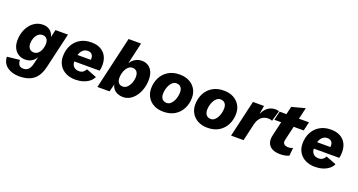

<svg xmlns="http://www.w3.org/2000/svg" viewBox="-70 -1475 4576 2454"><g transform="rotate(20 2218.0 -248.5)"><path d="M210 215Q165.2 215 123.8 203.8Q82.4 192.6 50 169.8Q17.6 147 -1.2 112.7Q-20 78.4 -21 32.4L149.6 14Q151.6 56.2 168.2 80.5Q184.8 104.8 230.4 104.8Q254.6 104.8 275.1 93.7Q295.6 82.6 311.1 57.8Q326.6 33 336 -10L373 -170.4L381.8 -169.8Q366.2 -94.4 321.2 -53.6Q276.2 -12.8 209 -12.8Q159.4 -12.8 119.4 -36.4Q79.4 -60 56.4 -104.4Q33.4 -148.8 33.4 -210.2Q33.4 -269.6 50.6 -323.5Q67.8 -377.4 100 -419.6Q132.2 -461.8 177.2 -485.9Q222.2 -510 278 -510Q317 -510 350.7 -493.2Q384.4 -476.4 405.6 -440.9Q426.8 -405.4 425.8 -350.2L406 -325.4L446.2 -500H616.2L505.8 -24.4Q485.4 64.6 445.6 116.9Q405.8 169.2 347.1 192.1Q288.4 215 210 215ZM284 -135.8Q317.2 -135.8 341.4 -159Q365.6 -182.2 379.1 -218.7Q392.6 -255.2 392.6 -295.6Q392.6 -323.2 383.2 -343.1Q373.8 -363 356.4 -373.8Q339 -384.6 315.4 -384.6Q279 -384.6 253.4 -361.1Q227.8 -337.6 214.4 -302.1Q201 -266.6 201 -229.6Q201 -188 221.9 -161.9Q242.8 -135.8 284 -135.8Z M898.1 9Q824.4 9 768.4 -19.3Q712.4 -47.6 681.3 -98.8Q650.2 -149.9 650.2 -217.7Q650.2 -301.8 684.4 -367.7Q718.7 -433.5 782.3 -471.4Q845.9 -509.4 933.6 -509.4Q1006.8 -509.4 1058.4 -481.8Q1109.9 -454.3 1136.8 -404.3Q1163.7 -354.3 1163.7 -286.4Q1163.7 -266.7 1161.7 -246Q1159.7 -225.4 1153.7 -205.4H760.1L759.7 -296.8H1043.1L995.8 -271.3Q1000.2 -284.6 1001 -294.6Q1001.8 -304.6 1001.8 -313.9Q1001.8 -340 992.8 -356.9Q983.7 -373.9 967.6 -382.6Q951.5 -391.3 929.6 -391.3Q893.9 -391.3 870.3 -374.3Q846.7 -357.4 833 -329.8Q819.4 -302.3 813.8 -270.1Q808.2 -238 808.2 -207.9Q808.2 -175.8 820.4 -153.8Q832.6 -131.7 854.5 -120.2Q876.5 -108.7 905.4 -108.7Q941.1 -108.7 963 -125.5Q984.9 -142.2 996.7 -166.6L1137.1 -112.4Q1119.5 -74.3 1084.5 -47.2Q1049.4 -20.1 1001.8 -5.5Q954.3 9 898.1 9Z M1620.4 -509.2Q1669 -509.2 1706 -486.5Q1743 -463.8 1763.9 -419.4Q1784.8 -375 1784.8 -309.4Q1784.8 -249.4 1767.7 -192.3Q1750.6 -135.2 1719.4 -89.6Q1688.2 -44 1644.4 -17Q1600.6 10 1547.2 10Q1510.8 10 1477.7 -2.3Q1444.6 -14.6 1421.7 -39.9Q1398.8 -65.2 1390.8 -104L1363.6 0H1198.4L1363.2 -712H1533.2L1466 -420Q1490.8 -461 1531.2 -485.1Q1571.6 -509.2 1620.4 -509.2ZM1500 -115.4Q1527 -115.4 1548.5 -131.5Q1570 -147.6 1585.2 -173.3Q1600.4 -199 1608.7 -229.9Q1617 -260.8 1617 -289.8Q1617 -321 1607.6 -341.9Q1598.2 -362.8 1580.5 -373.6Q1562.8 -384.4 1538.6 -384.4Q1511.8 -384.4 1490.2 -368.7Q1468.6 -353 1453.3 -326.8Q1438 -300.6 1430.1 -269Q1422.2 -237.4 1422.2 -205Q1422.2 -164 1442 -139.7Q1461.8 -115.4 1500 -115.4Z M2096.8 9.6Q2020.6 9.6 1965.3 -20Q1910 -49.6 1879.9 -101.1Q1849.8 -152.6 1849.8 -217.2Q1849.8 -298.4 1883.4 -364.7Q1917 -431 1980.7 -470.3Q2044.4 -509.6 2135.4 -509.6Q2212 -509.6 2267.1 -480Q2322.2 -450.4 2352.1 -399.3Q2382 -348.2 2382 -283.2Q2382 -203 2348.6 -136.2Q2315.2 -69.4 2251.5 -29.9Q2187.8 9.6 2096.8 9.6ZM2099.2 -110.4Q2125 -110.4 2146.3 -126.8Q2167.6 -143.2 2183.2 -170.9Q2198.8 -198.6 2207 -231.5Q2215.2 -264.4 2215.2 -297Q2215.2 -326 2205.7 -346.5Q2196.2 -367 2177.8 -378.3Q2159.4 -389.6 2132.4 -389.6Q2106.6 -389.6 2085.1 -373.2Q2063.6 -356.8 2048.2 -329.3Q2032.8 -301.8 2024.4 -268.9Q2016 -236 2016 -203.4Q2016 -175.4 2025.7 -154.2Q2035.4 -133 2054 -121.7Q2072.6 -110.4 2099.2 -110.4Z M2696.8 9.6Q2620.6 9.6 2565.3 -20Q2510 -49.6 2479.9 -101.1Q2449.8 -152.6 2449.8 -217.2Q2449.8 -298.4 2483.4 -364.7Q2517 -431 2580.7 -470.3Q2644.4 -509.6 2735.4 -509.6Q2812 -509.6 2867.1 -480Q2922.2 -450.4 2952.1 -399.3Q2982 -348.2 2982 -283.2Q2982 -203 2948.6 -136.2Q2915.2 -69.4 2851.5 -29.9Q2787.8 9.6 2696.8 9.6ZM2699.2 -110.4Q2725 -110.4 2746.3 -126.8Q2767.6 -143.2 2783.2 -170.9Q2798.8 -198.6 2807 -231.5Q2815.2 -264.4 2815.2 -297Q2815.2 -326 2805.7 -346.5Q2796.2 -367 2777.8 -378.3Q2759.4 -389.6 2732.4 -389.6Q2706.6 -389.6 2685.1 -373.2Q2663.6 -356.8 2648.2 -329.3Q2632.8 -301.8 2624.4 -268.9Q2616 -236 2616 -203.4Q2616 -175.4 2625.7 -154.2Q2635.4 -133 2654 -121.7Q2672.6 -110.4 2699.2 -110.4Z M3016.4 0 3132.4 -500H3282.6L3252.4 -318.4L3244.6 -335Q3260.6 -387.6 3286.8 -427Q3313 -466.4 3350.9 -488.2Q3388.8 -510 3437 -510Q3453.6 -510 3465.2 -507.7Q3476.8 -505.4 3485 -501L3443.6 -357.8Q3433.6 -362.8 3420.2 -365.6Q3406.8 -368.4 3386.2 -368.4Q3354.8 -368.4 3325.5 -354.5Q3296.2 -340.6 3273.9 -310.6Q3251.6 -280.6 3239.8 -230.8L3186.4 0Z M3683 9.2Q3621.2 9.2 3578.2 -12.5Q3535.2 -34.2 3517.9 -77.1Q3500.6 -120 3514.6 -183.2L3612.4 -607.6L3794.2 -656L3685 -187Q3675 -148.2 3694.5 -128.7Q3714 -109.2 3751.6 -109.2Q3774.8 -109.2 3789.3 -113.2Q3803.8 -117.2 3815.4 -123.4L3805 -14.2Q3778.2 -1.4 3747.1 3.9Q3716 9.2 3683 9.2ZM3467.4 -379.4 3495.4 -500H3894.4L3866.4 -379.4Z M4157.1 9Q4083.4 9 4027.4 -19.3Q3971.4 -47.6 3940.3 -98.8Q3909.2 -149.9 3909.2 -217.7Q3909.2 -301.8 3943.4 -367.7Q3977.7 -433.5 4041.3 -471.4Q4104.9 -509.4 4192.6 -509.4Q4265.8 -509.4 4317.4 -481.8Q4368.9 -454.3 4395.8 -404.3Q4422.7 -354.3 4422.7 -286.4Q4422.7 -266.7 4420.7 -246Q4418.7 -225.4 4412.7 -205.4H4019.1L4018.7 -296.8H4302.1L4254.8 -271.3Q4259.2 -284.6 4260 -294.6Q4260.8 -304.6 4260.8 -313.9Q4260.8 -340 4251.8 -356.9Q4242.7 -373.9 4226.6 -382.6Q4210.5 -391.3 4188.6 -391.3Q4152.9 -391.3 4129.3 -374.3Q4105.7 -357.4 4092 -329.8Q4078.4 -302.3 4072.8 -270.1Q4067.2 -238 4067.2 -207.9Q4067.2 -175.8 4079.4 -153.8Q4091.6 -131.7 4113.5 -120.2Q4135.5 -108.7 4164.4 -108.7Q4200.1 -108.7 4222 -125.5Q4243.9 -142.2 4255.7 -166.6L4396.1 -112.4Q4378.5 -74.3 4343.5 -47.2Q4308.4 -20.1 4260.8 -5.5Q4213.3 9 4157.1 9Z"/></g></svg>

Font: Work Sans
Style: Italic
Weight: 400
Italic angle: -13°
Designer: Wei Huang
Foundry: Wei Huang
Version: Version 2.012